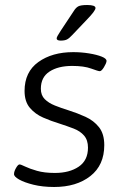

<svg xmlns="http://www.w3.org/2000/svg" viewBox="-20 -738 505 766"><path d="M196 8Q150 8 113.5 -1Q77 -10 56 -22Q35 -34 36 -44Q36 -54 44 -68Q52 -82 58 -82Q63 -82 80.5 -73.5Q98 -65 127.5 -56.5Q157 -48 199 -48Q257 -48 294 -73Q331 -98 331 -149Q331 -179 315.5 -197Q300 -215 274 -225Q248 -235 217 -245Q184 -255 152 -269Q120 -283 99 -308Q78 -333 78 -375Q78 -451 133 -490.5Q188 -530 272 -530Q304 -530 335 -525Q366 -520 386 -512Q406 -504 405 -494Q404 -485 394.5 -469.5Q385 -454 378 -454Q372 -454 343.5 -464.5Q315 -475 268 -475Q212 -475 177.5 -452.5Q143 -430 143 -384Q143 -358 158.5 -342.5Q174 -327 199 -317Q224 -307 253 -298Q288 -287 321 -272Q354 -257 375 -230.5Q396 -204 396 -159Q396 -79 340.5 -35.5Q285 8 196 8ZM222 -576Q206 -576 206 -585Q206 -591 222 -615L273 -692Q282 -707 292 -712.5Q302 -718 328 -718Q361 -718 361 -706Q361 -695 327 -660L268 -598Q256 -585 247 -580.5Q238 -576 222 -576Z"/></svg>

Font: Asap Semi Expanded Semi Expanded Light
Style: Italic
Weight: 300
Width: 6
Italic angle: -6°
Designer: Pablo Cosgaya
Foundry: Omnibus-Type
Version: Version 3.001; ttfautohint (v1.8.4.7-5d5b)